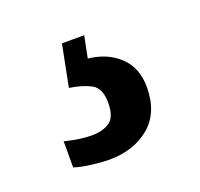

<svg xmlns="http://www.w3.org/2000/svg" viewBox="-59 -74 389 373"><g transform="rotate(-20 135.5 113.0)"><path d="M110 235Q98 235 76 232.5Q54 230 39 225V171Q71 179 94 179Q118 179 132 169Q146 159 146 130Q146 100 128.5 90.5Q111 81 84 77L101 -9H147L138 36Q177 40 202 63.5Q227 87 227 127Q227 180 194 207.5Q161 235 110 235Z"/></g></svg>

Font: Noto Serif ExtraCondensed
Style: Bold
Weight: 700
Width: 2
Designer: Monotype Design Team
Foundry: Monotype Imaging Inc.
Version: Version 2.014; ttfautohint (v1.8.4.7-5d5b)